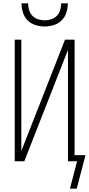

<svg xmlns="http://www.w3.org/2000/svg" viewBox="-20 -975 540 1161"><path d="M250 -815Q222 -815 194.5 -823.5Q167 -832 147 -852Q127 -872 118.5 -899.5Q110 -927 110 -955H150Q150 -935 156 -914.5Q162 -894 176 -879.5Q190 -865 210 -858.5Q230 -852 250 -852Q270 -852 290 -858.5Q310 -865 324 -879.5Q338 -894 344 -914.5Q350 -935 350 -955H390Q390 -927 381.5 -899.5Q373 -872 353 -852Q333 -832 305.5 -823.5Q278 -815 250 -815ZM444 166H403L446 0H391V-673L127 0H69V-735H109V-62L373 -735H431V-37H497Z"/></svg>

Font: Iosevka Extralight
Style: Regular
Weight: 200
Monospace: yes
Designer: Belleve Invis
Foundry: Belleve Invis
Version: Version 32.0.1; ttfautohint (v1.8.4)